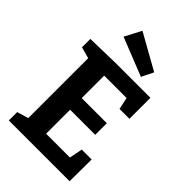

<svg xmlns="http://www.w3.org/2000/svg" viewBox="-277 -1060 1164 1164"><g transform="rotate(45 304.5 -478.5)"><path d="M473.7 -187.7H558.7L557.3 0H36.3V-71.7L128.7 -99L109.7 -70.3V-630L128 -602L36.3 -627.3V-699L250 -704H546.3V-524H461.3L441 -620.7L467.7 -601H230.7L253 -623.3V-386L230.7 -408.3H468.3V-308.7H230.7L253 -334.3V-80.7L230.7 -103H480L452.7 -80.7ZM415.7 -753 169 -851 224.7 -957.3 453.3 -829.3Z"/></g></svg>

Font: Bitter Thin
Style: Regular
Weight: 100
Designer: Sol Matas, and Bitter project Authors
Foundry: Sol Matas
Version: Version 2.002